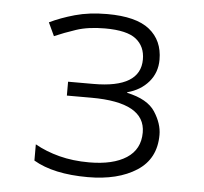

<svg xmlns="http://www.w3.org/2000/svg" viewBox="-45 -590 689 648"><g transform="rotate(5 300.0 -266.0)"><path d="M504 -152Q504 -190 478.5 -229.5Q453 -269 383 -284V-286Q428 -298 455 -329.5Q482 -361 482 -405Q482 -470 436.5 -506.5Q391 -543 293 -543Q232 -543 184 -529.5Q136 -516 99 -498L120 -453Q152 -467 192.5 -480.5Q233 -494 290 -494Q364 -494 395 -469.5Q426 -445 426 -401Q426 -304 267 -304H181V-257H264Q447 -257 447 -155Q447 -98 401.5 -68.5Q356 -39 275 -39Q220 -39 174 -51Q128 -63 91 -84V-29Q159 11 275 11Q377 11 440.5 -30Q504 -71 504 -152Z"/></g></svg>

Font: Noto Sans Mono UI Light
Style: Regular
Weight: 300
Designer: Monotype Design team
Foundry: Monotype Imaging Inc.
Version: 1.000